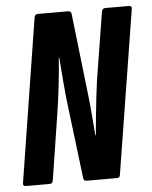

<svg xmlns="http://www.w3.org/2000/svg" viewBox="-49 -697 585 738"><g transform="rotate(-5 243.0 -327.5)"><path d="M22 0Q9 0 11 -12L111 -643Q113 -655 124 -655H242Q253 -655 254 -643L291 -320Q295 -285 298 -247.5Q301 -210 304 -171H306Q309 -202 312.5 -240Q316 -278 320.5 -315.5Q325 -353 329 -382L371 -643Q374 -655 384 -655H475Q488 -655 486 -643L385 -12Q384 0 373 0H255Q244 0 243 -12L212 -266Q204 -326 199.5 -383.5Q195 -441 192 -480H190Q187 -433 180 -372.5Q173 -312 165 -262L126 -12Q124 0 113 0Z"/></g></svg>

Font: Sofia Sans Extra Condensed ExtraBold
Style: Italic
Weight: 800
Italic angle: -9°
Designer: Botio Nikoltchev, Ani Petrova
Foundry: lettersoup
Version: Version 4.101; ttfautohint (v1.8.4.7-5d5b)